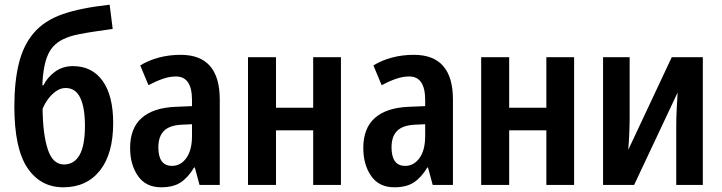

<svg xmlns="http://www.w3.org/2000/svg" viewBox="-20 -786 3069 816"><path d="M41 -334Q41 -438 60 -516Q79 -594 124 -646.5Q169 -699 247 -726Q284 -739 333.5 -749Q383 -759 446 -766L459 -663Q431 -659 392.5 -653.5Q354 -648 318 -641Q282 -634 262 -625Q207 -604 185 -556Q163 -508 160 -424H165Q181 -457 213.5 -481Q246 -505 290 -505Q371 -505 416 -442.5Q461 -380 461 -263Q461 -132 404.5 -61Q348 10 249 10Q152 10 96.5 -72.5Q41 -155 41 -334ZM252 -87Q295 -87 318 -127Q341 -167 341 -251Q341 -329 321 -370.5Q301 -412 259 -412Q237 -412 217 -397.5Q197 -383 182.5 -362.5Q168 -342 161 -323Q162 -216 183 -151.5Q204 -87 252 -87Z M748 -553Q914 -553 914 -363V0H828L808 -74H805Q779 -31 747.5 -10.5Q716 10 665 10Q600 10 566.5 -38Q533 -86 533 -157Q533 -241 582 -284.5Q631 -328 725 -332L796 -335V-361Q796 -461 728 -461Q701 -461 672 -451Q643 -441 611 -424L576 -508Q612 -530 655.5 -541.5Q699 -553 748 -553ZM796 -258 751 -256Q699 -253 676 -229Q653 -205 653 -160Q653 -81 711 -81Q748 -81 772 -114.5Q796 -148 796 -208Z M1153 -543V-328H1311V-543H1429V0H1311V-232H1153V0H1034V-543Z M1739 -553Q1905 -553 1905 -363V0H1819L1799 -74H1796Q1770 -31 1738.5 -10.5Q1707 10 1656 10Q1591 10 1557.5 -38Q1524 -86 1524 -157Q1524 -241 1573 -284.5Q1622 -328 1716 -332L1787 -335V-361Q1787 -461 1719 -461Q1692 -461 1663 -451Q1634 -441 1602 -424L1567 -508Q1603 -530 1646.5 -541.5Q1690 -553 1739 -553ZM1787 -258 1742 -256Q1690 -253 1667 -229Q1644 -205 1644 -160Q1644 -81 1702 -81Q1739 -81 1763 -114.5Q1787 -148 1787 -208Z M2144 -543V-328H2302V-543H2420V0H2302V-232H2144V0H2025V-543Z M2656 -543V-292Q2656 -259 2654.5 -221Q2653 -183 2650 -149L2835 -543H2967V0H2854V-250Q2854 -284 2856 -323Q2858 -362 2860 -393L2675 0H2543V-543Z"/></svg>

Font: Avrile Sans Condensed SemiBold
Style: Regular
Weight: 600
Width: 3
Designer: Monotype Design Team
Foundry: Monotype Imaging Inc.
Version: Version 2.001;September 10, 2019;FontCreator 11.5.0.2425 64-